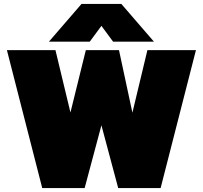

<svg xmlns="http://www.w3.org/2000/svg" viewBox="-20 -953 1028 973"><path d="M393 -933H595L760 -742H553L494 -822L435 -742H228ZM15 -699H261L337 -383L415 -699H583L651 -382L727 -699H973L794 0H579L494 -318L409 0H194Z"/></svg>

Font: Prompt Black
Style: Regular
Weight: 900
Designer: Katatrad Team
Foundry: CadsonDemak
Version: Version 1.001